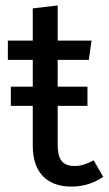

<svg xmlns="http://www.w3.org/2000/svg" viewBox="-20 -677 401 709"><path d="M9 -527V-456H101V-357H20V-286H101V-138C101 -40 154 12 243 12C288 12 326 0 361 -24L326 -85C300 -71 279 -64 256 -64C210 -64 193 -89 193 -142V-286H303V-357H193V-456H308L318 -527H193V-657L101 -646V-527Z"/></svg>

Font: FiraGO Unicode
Style: Regular
Weight: 400
Designer: bBox Type
Foundry: bBox Type GmbH
Version: Version 1.001;PS 001.001;hotconv 1.0.88;makeotf.lib2.5.64775